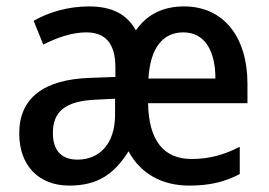

<svg xmlns="http://www.w3.org/2000/svg" viewBox="-20 -569 838 599"><path d="M554 -549C488 -549 437 -523 404 -474C376 -525 329 -549 257 -549C194 -549 131 -531 85 -504L115 -430C159 -452 205 -468 249 -468C306 -468 340 -437 340 -359V-329L260 -326C115 -321 40 -262 40 -153C40 -51 102 10 196 10C286 10 337 -27 381 -97C419 -26 487 10 570 10C634 10 680 -1 728 -26V-111C679 -86 633 -73 578 -73C490 -73 444 -131 442 -247H752V-308C752 -452 679 -549 554 -549ZM552 -468C620 -468 652 -409 652 -324H443C449 -420 488 -468 552 -468ZM279 -258 339 -261V-211C339 -119 289 -71 222 -71C175 -71 145 -96 145 -154C145 -219 181 -254 279 -258Z"/></svg>

Font: Noto Sans Thai Looped SemiCondensed Medium
Style: Regular
Weight: 500
Width: 4
Designer: Sasikarn Vongin, Ben Mitchell
Foundry: The Fontpad Ltd
Version: Version 1.001